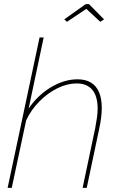

<svg xmlns="http://www.w3.org/2000/svg" viewBox="-20 -912 580 932"><path d="M292 -818 396 -892H412L485 -818L467 -806L399 -869L305 -806ZM172 -730H192L119 -385Q163 -450 227.5 -488.5Q292 -527 356 -527Q395 -527 421 -511.5Q447 -496 460.5 -465Q474 -434 474 -388Q474 -367 471 -342Q468 -317 462 -289L401 0H381L442 -289Q447 -316 450.5 -340Q454 -364 454 -384Q454 -445 428 -476Q402 -507 352 -507Q306 -507 258.5 -483.5Q211 -460 171 -419.5Q131 -379 107 -328L37 0H17Z"/></svg>

Font: Raleway Thin Thin
Style: Italic
Weight: 250
Italic angle: -12°
Version: Version 4.026